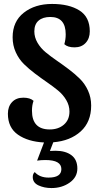

<svg xmlns="http://www.w3.org/2000/svg" viewBox="-20 -700 512 973"><path d="M442 -165Q442 -82 389 -34Q336 14 250 21L233 65Q242 64 261 64Q312 64 342 86.5Q372 109 372 154Q372 198 333 225.5Q294 253 241 253Q204 253 175 239.5Q146 226 146 197Q146 181 156 172Q181 200 226 200Q291 200 291 157Q291 111 210 111Q188 111 168 114L203 22Q122 18 71 -17.5Q20 -53 20 -124Q20 -160 41 -182.5Q62 -205 98 -205Q133 -205 150 -189Q142 -167 142 -139Q142 -44 232 -44Q276 -44 304 -68.5Q332 -93 332 -135Q332 -165 316 -192.5Q300 -220 274.5 -241Q249 -262 218.5 -283Q188 -304 157.5 -327Q127 -350 101.5 -375Q76 -400 60 -435Q44 -470 44 -511Q44 -591 100.5 -635.5Q157 -680 244 -680Q330 -680 382.5 -647Q435 -614 435 -541Q435 -505 414 -482.5Q393 -460 358 -460Q323 -460 306 -476Q313 -500 313 -526Q313 -614 235 -614Q197 -614 175.5 -595.5Q154 -577 154 -541Q154 -511 170 -483.5Q186 -456 211.5 -435Q237 -414 267.5 -393Q298 -372 328.5 -349Q359 -326 384.5 -301Q410 -276 426 -241Q442 -206 442 -165Z"/></svg>

Font: Sansita
Style: Regular
Weight: 400
Designer: Pablo Cosgaya
Foundry: Omnibus-Type
Version: Version 1.006;hotconv 1.0.109;makeotfexe 2.5.65596